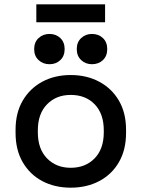

<svg xmlns="http://www.w3.org/2000/svg" viewBox="-20 -854 655 888"><path d="M307 14Q233 14 175.5 -16.5Q118 -47 85 -104Q52 -161 52 -239V-254Q52 -332 85 -388.5Q118 -445 175.5 -476Q233 -507 307 -507Q381 -507 439 -476Q497 -445 530 -388.5Q563 -332 563 -254V-239Q563 -161 530 -104Q497 -47 439 -16.5Q381 14 307 14ZM307 -78Q375 -78 417.5 -121.5Q460 -165 460 -242V-251Q460 -328 418 -371.5Q376 -415 307 -415Q240 -415 197.5 -371.5Q155 -328 155 -251V-242Q155 -165 197.5 -121.5Q240 -78 307 -78ZM405 -557Q376 -557 355.5 -576Q335 -595 335 -627Q335 -659 355.5 -678Q376 -697 405 -697Q436 -697 456 -678Q476 -659 476 -627Q476 -595 456 -576Q436 -557 405 -557ZM209 -557Q179 -557 158.5 -576Q138 -595 138 -627Q138 -659 158.5 -678Q179 -697 209 -697Q239 -697 259 -678Q279 -659 279 -627Q279 -595 259 -576Q239 -557 209 -557ZM148 -751V-834H466V-751Z"/></svg>

Font: Space Grotesk Medium
Style: Regular
Weight: 500
Designer: Florian Karsten
Foundry: Florian Karsten
Version: Version 2.000